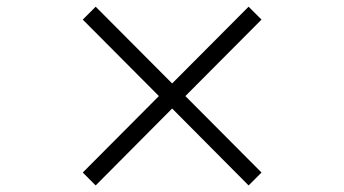

<svg xmlns="http://www.w3.org/2000/svg" viewBox="-20 -590 1040 580"><path d="M731 -29.8 500 -262.2 269 -29.8 230 -68.8 460 -299.8 230 -530.8 269 -569.8 500 -337.9 731 -569.8 770 -530.8 540 -299.8 770 -68.8Z"/></svg>

Font: Charis SIL Eur
Style: Regular
Weight: 400
Foundry: SIL International
Version: Version 5.000